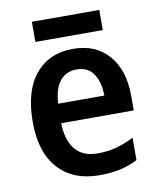

<svg xmlns="http://www.w3.org/2000/svg" viewBox="-81 -763 690 836"><g transform="rotate(-10 264.5 -344.5)"><path d="M272 -552Q373 -552 430 -486Q487 -420 487 -308V-242H166Q168 -165 202 -125Q236 -85 299 -85Q345 -85 382.5 -95Q420 -105 461 -126V-27Q424 -8 384 1Q344 10 292 10Q176 10 110.5 -62Q45 -134 45 -267Q45 -406 106 -479Q167 -552 272 -552ZM272 -461Q227 -461 199.5 -428.5Q172 -396 168 -328H372Q372 -386 347.5 -423.5Q323 -461 272 -461ZM415 -699V-610H117V-699Z"/></g></svg>

Font: Noto Sans Malayalam SemiCondensed SemiBold
Style: Regular
Weight: 600
Width: 4
Designer: Jelle Bosma - Monotype Design Team
Foundry: Monotype Imaging Inc.
Version: Version 2.104; ttfautohint (v1.8.4.7-5d5b)